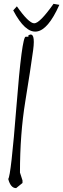

<svg xmlns="http://www.w3.org/2000/svg" viewBox="-20 -972 329 1000"><path d="M127.9 -788.1Q166 -810.1 152.6 -710.9Q139.2 -611.8 111.6 -442.9Q84 -273.9 84 -73.2L97.2 -32.2V-19L64 7.8Q35.2 7.8 22.9 -40Q37.1 -56.2 65.7 -418.5Q94.2 -780.8 113.8 -780.8H127.9ZM48.8 -918 67.9 -939Q128.9 -852.1 157.5 -850.6Q186 -849.1 258.8 -952.1L289.1 -946.8Q171.9 -683.1 48.8 -918Z"/></svg>

Font: Loved by the King
Style: Regular
Weight: 400
Designer: Kimberly Geswein
Foundry: Kimberly Geswein
Version: Version 1.002 2006